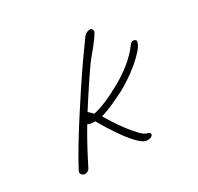

<svg xmlns="http://www.w3.org/2000/svg" viewBox="-119 -653 837 810"><g transform="rotate(-30 300.0 -248.0)"><path d="M380 15Q365 14 345 -5Q325 -24 304 -52Q283 -80 264 -110.5Q245 -141 232 -164H224Q215 -164 208 -166Q201 -168 196 -170Q174 -133 153 -94.5Q132 -56 110 -12Q106 -2 98.5 2.5Q91 7 84 7Q77 7 71 2Q65 -3 65 -10Q65 -15 67 -18Q86 -55 115 -103.5Q144 -152 178.5 -206Q213 -260 248.5 -313.5Q284 -367 316.5 -413.5Q349 -460 374 -494Q382 -505 391 -508Q400 -511 405 -511Q418 -511 418 -496Q418 -491 405 -472.5Q392 -454 376 -434Q360 -414 351 -404Q341 -392 324.5 -368Q308 -344 289 -315.5Q270 -287 252.5 -260Q235 -233 223 -214Q231 -209 244 -194Q266 -198 293 -208.5Q320 -219 345.5 -232Q371 -245 387 -254Q426 -276 461.5 -304.5Q497 -333 525 -371Q531 -379 540 -379Q547 -379 551 -375Q555 -371 553 -365Q550 -350 532 -329.5Q514 -309 489 -288Q464 -267 437.5 -249.5Q411 -232 391 -221Q368 -209 332 -192.5Q296 -176 267 -168L268 -167Q275 -154 291 -129Q307 -104 326.5 -78Q346 -52 364.5 -33Q383 -14 395 -11Q410 -8 410 1Q410 7 402 11.5Q394 16 380 15Z"/></g></svg>

Font: Meow Script
Style: Regular
Weight: 400
Designer: Robert E. Leuschke
Foundry: Robert E. Leuschke
Version: Version 1.010; ttfautohint (v1.8.3)